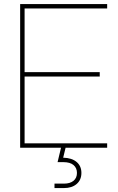

<svg xmlns="http://www.w3.org/2000/svg" viewBox="-20 -748 599 972"><path d="M82 0V-727.5H522.5V-705.1H104.5V-382.8H484.9V-360.4H104.5V-22.5H522.5V0ZM255.9 204.1V181.6H303.7Q335 181.6 352.3 167.2Q369.6 152.8 369.6 127.4Q369.6 102.5 352.3 87.6Q335 72.8 300.3 72.8H271.5L291 -8.8H312V0L299.8 50.3Q343.3 51.3 367.7 71.8Q392.1 92.3 392.1 127.4Q392.1 162.6 368.2 183.3Q344.2 204.1 303.7 204.1Z"/></svg>

Font: Inter Display Thin
Style: Regular
Weight: 100
Designer: Rasmus Andersson
Foundry: rsms
Version: Version 4.000;git-a52131595